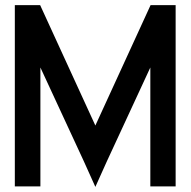

<svg xmlns="http://www.w3.org/2000/svg" viewBox="-20 -731 746 751"><path d="M38 -2V-711H137L353 -240L569 -711H667V-2H568V-467L398 -100L353 0L308 -100L138 -467V-2Z"/></svg>

Font: Fundamental  Brigade
Style: Regular
Weight: 400
Designer: Peter Wiegel, original typeface by Arno Drescher 1935
Foundry: Peter Wiegel
Version: Version 0.000 2012 initial release